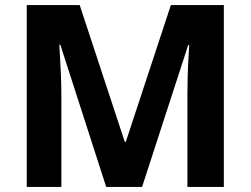

<svg xmlns="http://www.w3.org/2000/svg" viewBox="-20 -734 984 754"><path d="M397 0 217 -558H213Q214 -537 216 -504.5Q218 -472 219.5 -433.5Q221 -395 221 -358V0H85V-714H293L470 -177H474L651 -714H859V0H716V-362Q716 -396 717 -433Q718 -470 720 -503Q722 -536 723 -557H719L538 0Z"/></svg>

Font: Noto Sans Georgian Bold
Style: Regular
Weight: 700
Designer: Monotype Design Team, Akaki Razmadze
Foundry: Google LLC
Version: Version 2.005; ttfautohint (v1.8.4.7-5d5b)